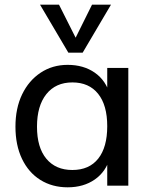

<svg xmlns="http://www.w3.org/2000/svg" viewBox="-20 -793 644 820"><path d="M269 7Q203 7 152.5 -24.5Q102 -56 74 -114.5Q46 -173 46 -252Q46 -331 74.5 -390Q103 -449 153.5 -482.5Q204 -516 269 -516Q337 -516 385 -482.5Q433 -449 450 -387L438 -380V-503H528V0H438V-126L450 -121Q433 -60 385 -26.5Q337 7 269 7ZM289 -67Q361 -67 399.5 -115.5Q438 -164 438 -254Q438 -344 399 -392.5Q360 -441 289 -441Q218 -441 178 -391Q138 -341 138 -252Q138 -163 178 -115Q218 -67 289 -67ZM373 -773H454L333 -568H272L151 -773H232L303 -632Z"/></svg>

Font: Muli Medium
Style: Regular
Weight: 500
Designer: Vernon Adams
Foundry: Vernon Adams
Version: Version 2.100; ttfautohint (v1.8.1.43-b0c9)